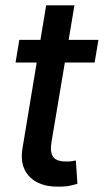

<svg xmlns="http://www.w3.org/2000/svg" viewBox="-20 -696 391 723"><path d="M350.6 -545.9 336.4 -460.4H38.6L52.7 -545.9ZM153.8 -675.8H260.3L173.8 -160.2Q168.9 -129.9 175.5 -114Q182.1 -98.1 196.3 -93Q210.4 -87.9 228 -87.9Q241.2 -87.4 250.7 -89.1Q260.3 -90.8 265.6 -91.8L271.5 -3.9Q260.7 -0.5 242.7 3.4Q224.6 7.3 199.2 6.8Q157.2 7.8 123.5 -7.8Q89.8 -23.4 73.2 -56.4Q56.6 -89.4 64.9 -138.7Z"/></svg>

Font: Inter Tight Medium
Style: Italic
Weight: 500
Italic angle: -9.39999°
Designer: Rasmus Andersson
Foundry: rsms
Version: Version 3.004